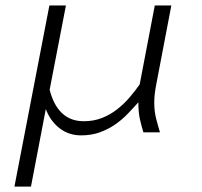

<svg xmlns="http://www.w3.org/2000/svg" viewBox="-20 -488 745 708"><path d="M223.1 -467.8 163.1 -157.2Q169.4 -131.3 180.2 -109.9Q190.9 -88.4 206.3 -73Q221.7 -57.6 242.2 -49.3Q262.7 -41 289.1 -41Q325.7 -41 356 -53Q386.2 -64.9 411.4 -84.5Q436.5 -104 457.3 -128.2Q478 -152.3 495.1 -176.8L550.8 -467.8H611.8L556.2 -176.8Q552.2 -156.2 550.5 -140.1Q548.8 -124 548.8 -109.9Q548.8 -93.3 550.5 -79.3Q552.2 -65.4 555.2 -52.7Q558.1 -40 562 -27.1Q565.9 -14.2 569.8 0H508.8Q502 -22 496.1 -47.6Q490.2 -73.2 490.2 -110.8Q471.2 -89.4 450.2 -67.6Q429.2 -45.9 403.6 -28.3Q377.9 -10.7 347.4 0.2Q316.9 11.2 278.8 11.2Q233.9 11.2 199.7 -15.1Q165.5 -41.5 148.9 -85.9L94.2 200.2H33.2L162.1 -467.8Z"/></svg>

Font: Stint Ultra Expanded
Style: Regular
Weight: 400
Width: 7
Designer: Astigmatic (AOETI)
Foundry: Astigmatic (AOETI)
Version: Version 1.000